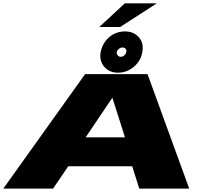

<svg xmlns="http://www.w3.org/2000/svg" viewBox="-24 -1114 1240 1134"><path d="M-4.5 0H289.5L379 -132H757L798.5 0H1093.5L847.5 -676H478.5ZM482 -303 639 -536H640L714 -303ZM673.5 -684.5Q708.5 -684.5 739.2 -701Q770 -717.5 790.8 -745Q811.5 -772.5 816.5 -806.5Q826.5 -859 796.2 -893.8Q766 -928.5 713.5 -928.5Q679 -928.5 648.5 -913Q618 -897.5 597.8 -869.8Q577.5 -842 570.5 -806.5Q561.5 -755.5 591.5 -720Q621.5 -684.5 673.5 -684.5ZM688.5 -778.5Q678.5 -778.5 671.2 -787.2Q664 -796 665.5 -806.5Q669 -818.5 678.8 -826Q688.5 -833.5 698.5 -833.5Q710.5 -833.5 717.8 -826Q725 -818.5 721.5 -806.5Q720 -796 710.2 -787.2Q700.5 -778.5 688.5 -778.5ZM562.5 -954.5H685.5L902.5 -1094.5H713.5Z"/></svg>

Font: Anybody ExtraExpanded Black
Style: Italic
Weight: 900
Width: 8
Italic angle: -10°
Version: Version 1.113;gftools[0.9.25]